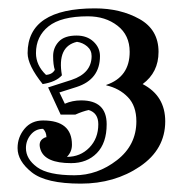

<svg xmlns="http://www.w3.org/2000/svg" viewBox="-20 -773 442 459"><path d="M91 -445Q91 -457 83 -465Q65 -465 53.5 -451Q42 -437 42 -419Q42 -393 68.5 -373.5Q95 -354 158 -354Q213 -354 259.5 -390Q306 -426 306 -483Q306 -520 285.5 -541Q265 -562 234 -569V-570Q290 -589 290 -649Q290 -689 261 -711.5Q232 -734 190 -734Q126 -734 96 -710Q66 -686 66 -646Q66 -617 90 -594Q105 -595 111 -606Q107 -618 107 -639Q107 -659 120.5 -673.5Q134 -688 163 -688Q188 -688 203.5 -673.5Q219 -659 219 -639Q219 -583 163 -565L122 -552L135 -525Q153 -533 174 -533Q235 -533 235 -476Q235 -431 211.5 -407Q188 -383 150 -383Q88 -383 77 -415Q70 -435 85 -443Q88 -445 91 -445ZM128 -593Q114 -577 82 -572Q46 -617 46 -646Q46 -753 207 -753Q268 -753 313.5 -727.5Q359 -702 359 -649Q359 -600 321 -572Q375 -544 375 -483Q375 -416 314.5 -375Q254 -334 173 -334Q90 -334 56 -361Q22 -388 22 -419Q22 -445 38.5 -465Q55 -485 83 -485Q152 -485 152 -427Q152 -410 140 -398Q172 -398 193.5 -420Q215 -442 215 -476Q215 -503 192 -510Q178 -507 160 -499H125L95 -564L151 -582Q199 -598 199 -639Q199 -653 188.5 -662Q178 -671 164 -673Q116 -662 128 -593Z"/></svg>

Font: Jacques Francois Shadow
Style: Regular
Weight: 400
Designer: Alexei Vanyashin, Nikita Kanarev (i@xarsok.ru)
Foundry: Cyreal (www.cyreal.org)
Version: Version 1.003